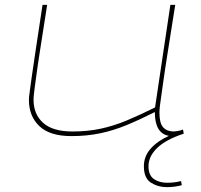

<svg xmlns="http://www.w3.org/2000/svg" viewBox="-20 -550 829 790"><path d="M666 220Q630 220 601 201.5Q572 183 572 134Q572 93 600 61.5Q628 30 675 9Q617 -1 617 -89Q556 -58 501.5 -35.5Q447 -13 392 -1.5Q337 10 274 10Q185 10 142 -31Q99 -72 99 -139Q99 -143 99.5 -150.5Q100 -158 103 -178.5Q106 -199 111.5 -240Q117 -281 128 -351.5Q139 -422 155 -530H174Q158 -426 147 -357Q136 -288 130.5 -246.5Q125 -205 122 -183.5Q119 -162 118.5 -153Q118 -144 118 -140Q118 -80 157.5 -44.5Q197 -9 278 -9Q341 -9 394.5 -20.5Q448 -32 502 -54.5Q556 -77 618 -108L681 -530H701Q682 -410 669.5 -331Q657 -252 650.5 -204.5Q644 -157 640.5 -133Q637 -109 636.5 -99.5Q636 -90 636 -86Q636 -43 651.5 -26Q667 -9 695 -9Q700 -9 711.5 -11Q723 -13 733 -17L736 0Q663 24 627 58.5Q591 93 591 134Q591 171 613 186.5Q635 202 668 202Q698 202 725 195L728 212Q699 220 666 220Z"/></svg>

Font: Georama Extra Expanded Thin
Style: Italic
Weight: 100
Width: 8
Italic angle: -9°
Designer: Jean-Baptiste Levee
Foundry: Production Type
Version: Version 1.000